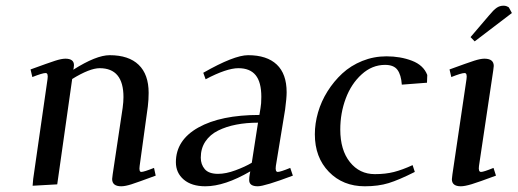

<svg xmlns="http://www.w3.org/2000/svg" viewBox="-20 -651 1828 678"><path d="M87.9 -405.8Q151.9 -429.2 174.6 -436.5Q197.3 -443.8 210.9 -443.8Q241.2 -443.8 241.2 -420.9Q241.2 -416 240.2 -411.1L238.8 -404.8Q319.8 -456.1 367.2 -456.1Q434.6 -456.1 469.7 -422.1Q504.9 -388.2 504.9 -323.2Q504.9 -298.8 502 -274.9L473.1 -64.9Q470.2 -43.9 479 -43.9Q488.3 -43.9 523.9 -58.1L529.8 -30.8Q466.3 -7.3 444.1 -0.2Q421.9 6.8 408.2 6.8Q376 6.8 376 -19Q376 -23.4 377.9 -35.2L413.1 -270Q416 -291.5 416 -308.1Q416 -410.2 332 -410.2Q296.9 -410.2 234.9 -372.1L182.1 0L95.2 4.9L97.2 -19L147.9 -372.1Q150.9 -393.1 141.1 -393.1Q129.9 -393.1 94.2 -378.9Z M601.1 -78.1Q601.1 -156.2 680.4 -200.7Q759.8 -245.1 896 -245.1L899.9 -269Q902.8 -283.7 902.8 -309.1Q902.8 -360.8 882.8 -385.5Q862.8 -410.2 821.8 -410.2Q780.3 -410.2 706.1 -371.1L697.8 -394Q806.6 -456.1 856 -456.1Q922.4 -456.1 957.3 -423.1Q992.2 -390.1 992.2 -325.2Q992.2 -304.7 986.8 -264.2L954.1 -64.9Q951.2 -43.9 960.9 -43.9Q970.2 -43.9 1004.9 -58.1L1014.2 -30.8Q914.6 6.8 890.1 6.8Q859.9 6.8 859.9 -15.1Q859.9 -25.4 861.8 -35.2L863.8 -45.9Q773.4 6.8 705.1 6.8Q656.7 6.8 628.9 -16.8Q601.1 -40.5 601.1 -78.1ZM689 -94.2Q689 -70.3 703.1 -53.7Q717.3 -37.1 750 -37.1Q777.8 -37.1 811.5 -49.6Q845.2 -62 869.1 -76.2L891.1 -217.8Q849.6 -217.8 814.2 -210.9Q778.8 -204.1 750.2 -189.9Q721.7 -175.8 705.3 -151.4Q689 -127 689 -94.2Z M1091.8 -176.8Q1091.8 -214.8 1103 -253.9Q1114.3 -293 1136.5 -328.4Q1158.7 -363.8 1188.7 -391.6Q1218.8 -419.4 1259.3 -435.8Q1299.8 -452.1 1344.7 -452.1Q1394 -452.1 1434.8 -436.5Q1475.6 -420.9 1488.8 -386.2L1487.8 -358.9L1398.9 -352.1Q1396.5 -386.7 1383.5 -404.3Q1370.6 -421.9 1339.8 -421.9Q1293.9 -421.9 1257.1 -388.4Q1220.2 -355 1200.9 -303.2Q1181.6 -251.5 1181.6 -193.8Q1181.6 -121.1 1215.6 -78.6Q1249.5 -36.1 1303.7 -36.1Q1341.3 -36.1 1371.1 -43.7Q1400.9 -51.3 1437 -67.9L1444.8 -43.9Q1388.7 -15.6 1352.3 -4.4Q1315.9 6.8 1268.1 6.8Q1190.9 6.8 1141.4 -44.2Q1091.8 -95.2 1091.8 -176.8Z M1567.4 -405.8Q1631.3 -429.2 1654.1 -436.5Q1676.8 -443.8 1690.4 -443.8Q1723.6 -443.8 1723.6 -418Q1723.6 -413.6 1721.7 -401.9L1671.4 -64.9Q1668.5 -43.9 1678.7 -43.9Q1688 -43.9 1722.7 -58.1L1731.4 -30.8Q1670.9 -8.3 1646 -0.7Q1621.1 6.8 1607.4 6.8Q1575.7 6.8 1575.7 -18.1Q1575.7 -21.5 1577.6 -35.2L1627.4 -372.1Q1630.4 -393.1 1620.6 -393.1Q1609.4 -393.1 1573.7 -378.9ZM1641.6 -520 1707.5 -597.2Q1723.1 -616.2 1733.9 -623.5Q1744.6 -630.9 1758.3 -630.9Q1763.7 -630.9 1768.6 -629.2Q1773.4 -627.4 1775.4 -626L1777.3 -624L1787.6 -605L1656.2 -504.9Z"/></svg>

Font: Dehuti
Style: Bold-Italic
Weight: 700
Version: Version 1.2